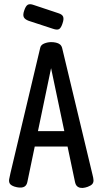

<svg xmlns="http://www.w3.org/2000/svg" viewBox="-20 -889 492 921"><path d="M424 -50Q428 -35 428.5 -24.5Q429 -14 423 -6.5Q417 1 401 7Q376 16 360 10.5Q344 5 340 -15L225 -562L111 -15Q107 4 91 9Q75 14 49 6Q32 0 27 -8.5Q22 -17 24 -29.5Q26 -42 30 -58L173 -660Q176 -674 192.5 -680.5Q209 -687 226 -687Q237 -687 248.5 -684.5Q260 -682 267.5 -676Q275 -670 278 -659ZM96 -186 130 -260H314L348 -186ZM234 -751 118 -789Q99 -796 94 -807Q89 -818 96 -838Q103 -860 113 -866Q123 -872 142 -865L259 -826Q279 -820 283 -808.5Q287 -797 280 -777Q273 -755 263.5 -749.5Q254 -744 234 -751Z"/></svg>

Font: Fredoka Condensed
Style: Regular
Weight: 400
Width: 3
Designer: Ben Nathan
Foundry: Milena B. Brandão, Ben Nathan
Version: Version 2.001